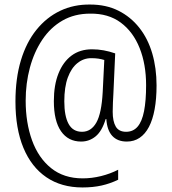

<svg xmlns="http://www.w3.org/2000/svg" viewBox="-20 -734 755 845"><path d="M669 -358Q669 -299 660.5 -253Q652 -207 635.5 -175.5Q619 -144 594.5 -127.5Q570 -111 538 -111Q497 -111 474 -136Q451 -161 448 -210H445Q429 -157 401 -134Q373 -111 337 -111Q280 -111 248.5 -156.5Q217 -202 217 -289Q217 -360 237.5 -411Q258 -462 295 -489.5Q332 -517 385 -517Q411 -517 436 -512.5Q461 -508 487 -499L479 -321Q478 -305 477 -283Q476 -261 476 -242Q476 -200 489.5 -177Q503 -154 535 -154Q566 -154 585.5 -176.5Q605 -199 614 -245Q623 -291 623 -359Q623 -451 594.5 -522.5Q566 -594 511.5 -634.5Q457 -675 377 -674Q308 -674 255 -643.5Q202 -613 166 -559Q130 -505 111.5 -436Q93 -367 93 -291Q93 -194 121 -116.5Q149 -39 205 6Q261 51 344 51Q384 51 424.5 41Q465 31 500 13V57Q465 74 427 82.5Q389 91 343 91Q250 91 184 46Q118 1 83 -83.5Q48 -168 48 -287Q48 -389 72 -468.5Q96 -548 140.5 -603Q185 -658 245 -686.5Q305 -715 377 -714Q447 -714 501 -687Q555 -660 593 -612Q631 -564 650 -499Q669 -434 669 -358ZM263 -288Q263 -223 282 -188.5Q301 -154 341 -154Q381 -154 404 -194.5Q427 -235 432 -329L439 -470Q426 -474 412.5 -476Q399 -478 381 -478Q348 -478 321 -456.5Q294 -435 278.5 -393Q263 -351 263 -288Z"/></svg>

Font: Noto Sans Bengali Condensed Light
Style: Regular
Weight: 300
Width: 3
Designer: Jelle Bosma - Monotype Design Team
Foundry: Monotype Imaging Inc.
Version: Version 2.003